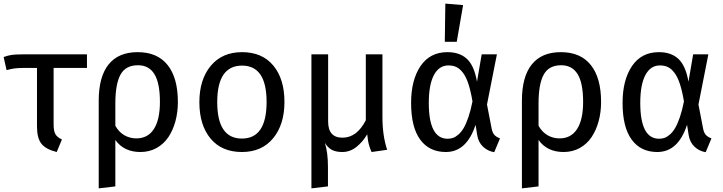

<svg xmlns="http://www.w3.org/2000/svg" viewBox="-25 -827 3993 1060"><path d="M455.1 -452.1H271V-141.1Q271 -103.5 281 -86.2Q291 -68.8 316.9 -57.1L288.1 12.2Q227.1 -2.9 203.1 -34.2Q179.2 -65.4 179.2 -128.9V-452.1H109.9Q71.8 -451.7 54.7 -449.2Q37.6 -446.8 11.2 -439.9L-4.9 -512.2Q21 -521.5 42 -524.2Q63 -526.9 102.1 -526.9H455.1Z M734.9 -539.1Q843.8 -539.1 900.4 -468Q957 -397 957 -264.2Q957 -207.5 943.6 -158Q930.2 -108.4 904.8 -70.3Q879.4 -32.2 839.6 -10Q799.8 12.2 750 12.2Q659.2 12.2 611.8 -54.2V202.1L520 212.9V-271Q520 -403.3 574.5 -471.2Q628.9 -539.1 734.9 -539.1ZM728 -63Q791 -63 824.5 -114.5Q857.9 -166 857.9 -264.2Q857.9 -368.2 827.6 -417.5Q797.4 -466.8 736.8 -466.8Q668.5 -466.8 640.1 -414.8Q611.8 -362.8 611.8 -255.9V-132.8Q630.9 -98.1 661.1 -80.6Q691.4 -63 728 -63Z M1311.5 -539.1Q1422.4 -539.1 1483.9 -465.1Q1545.4 -391.1 1545.4 -264.2Q1545.4 -139.6 1482.9 -63.7Q1420.4 12.2 1310.5 12.2Q1199.2 12.2 1137.5 -62Q1075.7 -136.2 1075.7 -263.2Q1075.7 -387.7 1138.4 -463.4Q1201.2 -539.1 1311.5 -539.1ZM1311.5 -464.8Q1174.3 -464.8 1174.3 -263.2Q1174.3 -62 1310.5 -62Q1446.8 -62 1446.8 -264.2Q1446.8 -464.8 1311.5 -464.8Z M2086.4 -180.2Q2086.4 -78.6 2112.3 0L2026.4 12.2Q2018.1 -5.9 2013.2 -23.2Q2008.3 -40.5 2006.6 -52Q2004.9 -63.5 2002.4 -85V-85.9Q1978.5 -44.4 1943.1 -16.1Q1907.7 12.2 1864.7 12.2Q1830.1 12.2 1807.6 0.5Q1785.2 -11.2 1768.6 -38.1Q1785.6 13.7 1785.6 96.2V202.1L1694.3 212.9V-526.9H1786.6V-155.8Q1786.6 -66.9 1865.7 -66.9Q1945.3 -66.9 1994.6 -163.1V-526.9H2086.4Z M2433.6 -807.1 2531.7 -798.8 2496.6 -596.2H2430.7ZM2445.3 -539.1Q2513.2 -539.1 2553.2 -501.5Q2593.3 -463.9 2608.4 -376L2634.3 -526.9H2718.3L2663.6 -250L2689.5 -116.2Q2693.4 -95.7 2703.4 -83.5Q2713.4 -71.3 2735.4 -63L2703.6 13.2Q2668.5 7.8 2642.1 -16.8Q2615.7 -41.5 2609.4 -82L2600.6 -138.2Q2551.8 12.2 2436.5 12.2Q2344.7 12.2 2294.7 -56.4Q2244.6 -125 2244.6 -258.8Q2244.6 -385.3 2296.6 -462.2Q2348.6 -539.1 2445.3 -539.1ZM2450.7 -465.8Q2398.9 -465.8 2370.6 -412.6Q2342.3 -359.4 2342.3 -258.8Q2342.3 -61 2446.3 -61Q2461.9 -61 2475.8 -65.7Q2489.7 -70.3 2505.6 -84Q2521.5 -97.7 2534.7 -119.9Q2547.9 -142.1 2560.8 -179.7Q2573.7 -217.3 2583.5 -267.1Q2573.7 -325.2 2560.8 -364.3Q2547.9 -403.3 2530.8 -425.5Q2513.7 -447.8 2494.9 -456.8Q2476.1 -465.8 2450.7 -465.8Z M3071.3 -539.1Q3180.2 -539.1 3236.8 -468Q3293.5 -397 3293.5 -264.2Q3293.5 -207.5 3280 -158Q3266.6 -108.4 3241.2 -70.3Q3215.8 -32.2 3176 -10Q3136.2 12.2 3086.4 12.2Q2995.6 12.2 2948.2 -54.2V202.1L2856.4 212.9V-271Q2856.4 -403.3 2910.9 -471.2Q2965.3 -539.1 3071.3 -539.1ZM3064.5 -63Q3127.4 -63 3160.9 -114.5Q3194.3 -166 3194.3 -264.2Q3194.3 -368.2 3164.1 -417.5Q3133.8 -466.8 3073.2 -466.8Q3004.9 -466.8 2976.6 -414.8Q2948.2 -362.8 2948.2 -255.9V-132.8Q2967.3 -98.1 2997.6 -80.6Q3027.8 -63 3064.5 -63Z M3612.8 -539.1Q3680.7 -539.1 3720.7 -501.5Q3760.7 -463.9 3775.9 -376L3801.8 -526.9H3885.7L3831.1 -250L3856.9 -116.2Q3860.8 -95.7 3870.8 -83.5Q3880.9 -71.3 3902.8 -63L3871.1 13.2Q3835.9 7.8 3809.6 -16.8Q3783.2 -41.5 3776.9 -82L3768.1 -138.2Q3719.2 12.2 3604 12.2Q3512.2 12.2 3462.2 -56.4Q3412.1 -125 3412.1 -258.8Q3412.1 -385.3 3464.1 -462.2Q3516.1 -539.1 3612.8 -539.1ZM3618.2 -465.8Q3566.4 -465.8 3538.1 -412.6Q3509.8 -359.4 3509.8 -258.8Q3509.8 -61 3613.8 -61Q3629.4 -61 3643.3 -65.7Q3657.2 -70.3 3673.1 -84Q3689 -97.7 3702.1 -119.9Q3715.3 -142.1 3728.3 -179.7Q3741.2 -217.3 3751 -267.1Q3741.2 -325.2 3728.3 -364.3Q3715.3 -403.3 3698.2 -425.5Q3681.2 -447.8 3662.4 -456.8Q3643.6 -465.8 3618.2 -465.8Z"/></svg>

Font: FiraGO
Style: Regular
Weight: 400
Designer: bBox Type
Foundry: bBox Type GmbH
Version: Version 1.001;PS 001.001;hotconv 1.0.88;makeotf.lib2.5.64775